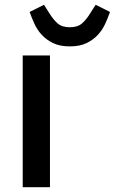

<svg xmlns="http://www.w3.org/2000/svg" viewBox="-20 -783 480 803"><path d="M189 -551V0H75V-551ZM272 -589Q230 -589 201.5 -603Q173 -617 154 -638Q135 -659 123.5 -684.5Q112 -710 104 -733L164 -763L185 -730Q202 -702 220.5 -685.5Q239 -669 272 -669Q305 -669 323.5 -685.5Q342 -702 359 -730L380 -763L440 -733Q432 -710 420.5 -684.5Q409 -659 390 -638Q371 -617 342.5 -603Q314 -589 272 -589Z"/></svg>

Font: IBM-Poppins
Style: Poppins-Medium
Weight: 500
Designer: Mike Abbink, Paul van der Laan, Pieter van Rosmalen, Ben Mitchell, Mark Frömberg
Foundry: Bold Monday
Version: Version 1.1